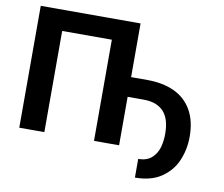

<svg xmlns="http://www.w3.org/2000/svg" viewBox="-91 -819 1281 1097"><g transform="rotate(10 550.0 -270.5)"><path d="M637.7 -395.5H731.4Q821.8 -395.5 887.7 -365.2Q953.6 -335 990 -272.7Q1026.4 -210.4 1026.4 -117.2Q1026.4 -45.4 999.5 19Q972.7 83.5 912.6 124.8Q852.5 166 758.8 166V57.6Q809.6 57.6 838.1 30.5Q866.7 3.4 876.5 -34.2Q886.2 -71.8 885.7 -109.4Q886.2 -196.3 846.7 -238.8Q807.1 -281.2 731.4 -281.2H637.7V0H492.2V-586.9H204.1V0H58.6V-707H637.7Z"/></g></svg>

Font: Pretendard GOV
Style: Bold
Weight: 700
Designer: Base glyphs from Inter by Rasmus Andersson; Hangeul glyphs from Noto Sans CJK(Source Han Sans) by Jang Soo-young and Kan
Foundry: Kil Hyung-jin
Version: Version 1.309